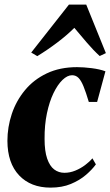

<svg xmlns="http://www.w3.org/2000/svg" viewBox="-20 -824 492 855"><path d="M205 11.5Q117 11.5 65.2 -43Q13.5 -97.5 13 -196.5Q13 -258 32.5 -316.5Q52 -375 91 -422.2Q130 -469.5 188.2 -497.2Q246.5 -525 323 -525Q352 -525 388 -520.5Q424 -516 449.5 -506.5L412.5 -370H375.5Q362.5 -413.5 352 -439.2Q341.5 -465 329.8 -477Q318 -489 301 -489Q280 -489 258.2 -468Q236.5 -447 218.2 -409.2Q200 -371.5 189 -319.5Q178 -267.5 178.5 -205Q178.5 -151 190 -117.8Q201.5 -84.5 221.2 -69.5Q241 -54.5 267 -54.5Q291.5 -54.5 315.2 -64.2Q339 -74 358.8 -88.8Q378.5 -103.5 391.5 -119L407 -92Q390 -68.5 362.2 -44.8Q334.5 -21 295.5 -4.8Q256.5 11.5 205 11.5ZM146 -574 119 -590 287 -803.5H364L451.5 -587.5L424 -574.5Q395 -601 366.2 -634.8Q337.5 -668.5 311 -700Q278.5 -667.5 235.2 -634.8Q192 -602 146 -574Z"/></svg>

Font: Merriweather 120pt ExtraBold
Style: Italic
Weight: 800
Italic angle: -7.8°
Version: Version 2.101